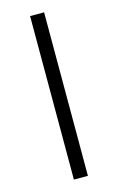

<svg xmlns="http://www.w3.org/2000/svg" viewBox="-111 -747 486 794"><g transform="rotate(-15 132.5 -350.0)"><path d="M103 0H163V-700H103Z"/></g></svg>

Font: Unageo Variable
Style: Regular
Weight: 300
Designer: Richard Sepsi
Foundry: Richard Sepsi
Version: Version 2.200